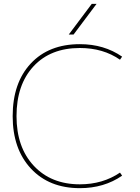

<svg xmlns="http://www.w3.org/2000/svg" viewBox="-20 -970 727 1000"><path d="M363 -790H338L458 -950H483ZM605 -71 616 -55Q522 10 396 10Q236 10 141 -92Q46 -194 46 -365Q46 -538 140 -639Q234 -740 396 -740Q522 -740 616 -675L605 -659Q517 -720 396 -720Q243 -720 154.5 -624.5Q66 -529 66 -365Q66 -203 156 -106.5Q246 -10 396 -10Q515 -10 605 -71Z"/></svg>

Font: M PLUS 1p Thin
Style: Regular
Weight: 250
Version: Version 1.062